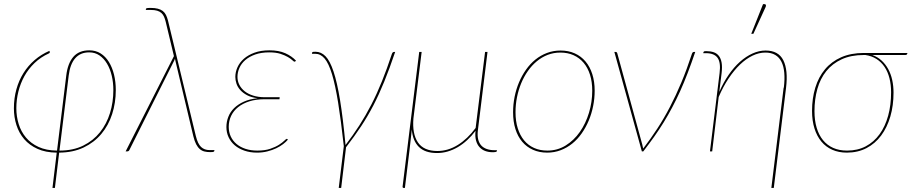

<svg xmlns="http://www.w3.org/2000/svg" viewBox="-20 -746 4492 946"><path d="M60.5 -212.5Q60.5 -172.5 72 -135Q83.5 -97.5 107.8 -68.5Q132 -39.5 170 -22Q208 -4.5 261 -4L306.5 -374Q313.5 -433.5 341.2 -465.8Q369 -498 420 -498Q451.5 -498 475.8 -482.8Q500 -467.5 516.5 -440.8Q533 -414 541.8 -378.5Q550.5 -343 550.5 -302.5Q550.5 -239.5 532.5 -183.8Q514.5 -128 479.2 -86Q444 -44 392 -19.2Q340 5.5 271.5 6L250.5 180H238.5L259.5 6Q204.5 5.5 164.8 -12.5Q125 -30.5 99.2 -60.5Q73.5 -90.5 61 -129.8Q48.5 -169 48.5 -212Q48.5 -262 60.8 -306Q73 -350 95.8 -386.2Q118.5 -422.5 150.8 -450.2Q183 -478 223.5 -495.5L225 -490.5Q226 -488.5 224.8 -486.2Q223.5 -484 221 -483Q180.5 -464.5 150.2 -435.5Q120 -406.5 100.2 -370.8Q80.5 -335 70.5 -294.5Q60.5 -254 60.5 -212.5ZM273 -4Q340 -4 389.8 -28.5Q439.5 -53 472.5 -94.2Q505.5 -135.5 522 -189.2Q538.5 -243 538.5 -302Q538.5 -339.5 530.5 -373.2Q522.5 -407 507.2 -432.5Q492 -458 470 -473Q448 -488 419.5 -488Q376 -488 350.8 -459.2Q325.5 -430.5 318.5 -374Z M837 -469.5 796.5 -638.5Q793 -653 788 -664Q783 -675 775 -682.2Q767 -689.5 754.5 -693.2Q742 -697 723.5 -697H698.5L699 -702Q699 -704 702.8 -705.5Q706.5 -707 722 -707Q743 -707 757.5 -703.2Q772 -699.5 781.8 -692Q791.5 -684.5 797.5 -672.8Q803.5 -661 807.5 -645.5L945 -75.5Q954.5 -37 970.8 -21.8Q987 -6.5 1012.5 -6.5H1036.5L1036 -2.5Q1035.5 0.5 1032.2 2Q1029 3.5 1015.5 3.5Q1000.5 3.5 987.8 0.5Q975 -2.5 964.8 -11.2Q954.5 -20 946.5 -35.2Q938.5 -50.5 932.5 -75L846 -439Q845 -443.5 844 -448Q843 -452.5 842 -457Q840.5 -453 839 -449Q837.5 -445 835 -441L617.5 -7Q616 -3.5 613.2 -1.8Q610.5 0 605 0H599Z M1435.5 -444Q1433.5 -442 1431 -442Q1428 -442 1420.5 -449.2Q1413 -456.5 1398.5 -465Q1384 -473.5 1361.8 -480.8Q1339.5 -488 1307 -488Q1267 -488 1237.5 -477.5Q1208 -467 1188.5 -450Q1169 -433 1159.5 -411.2Q1150 -389.5 1150 -367.5Q1150 -346.5 1159.2 -328.2Q1168.5 -310 1185.8 -296.2Q1203 -282.5 1228 -274.8Q1253 -267 1284 -267H1358L1357 -257H1282.5Q1241.5 -257 1209 -246.8Q1176.5 -236.5 1153.8 -218.5Q1131 -200.5 1119 -175.5Q1107 -150.5 1107 -121Q1107 -95 1117 -73.5Q1127 -52 1145.5 -36.5Q1164 -21 1190 -12.5Q1216 -4 1248 -4Q1285.5 -4 1311.8 -13Q1338 -22 1355 -33Q1372 -44 1381 -53Q1390 -62 1393 -62Q1394.5 -62 1396.5 -60L1398.5 -58Q1389.5 -47 1374.8 -35.8Q1360 -24.5 1340.5 -15.2Q1321 -6 1297.2 0Q1273.5 6 1246.5 6Q1212 6 1184 -3.8Q1156 -13.5 1136.5 -30.2Q1117 -47 1106.2 -70Q1095.5 -93 1095.5 -120Q1095.5 -146 1104.8 -170Q1114 -194 1133.2 -213Q1152.5 -232 1181.2 -245Q1210 -258 1249 -262Q1218 -266 1197.2 -277Q1176.5 -288 1163.5 -302.8Q1150.5 -317.5 1145 -334.2Q1139.5 -351 1139.5 -367Q1139.5 -391 1150 -414.5Q1160.5 -438 1181.5 -456.5Q1202.5 -475 1234 -486.5Q1265.5 -498 1308 -498Q1353.5 -498 1385.5 -483.8Q1417.5 -469.5 1438.5 -447Z M1649 180 1674 -26Q1660 -153 1646 -240Q1632 -327 1615.8 -380.5Q1599.5 -434 1579.5 -457.5Q1559.5 -481 1533.5 -481H1517L1517.5 -485.5Q1518 -488.5 1520.5 -489.8Q1523 -491 1534.5 -491Q1562 -491 1583.8 -469Q1605.5 -447 1623.2 -394Q1641 -341 1655.5 -252.5Q1670 -164 1682.5 -31.5Q1719 -79 1750.5 -128Q1782 -177 1809.8 -231Q1837.5 -285 1862 -345.8Q1886.5 -406.5 1910 -478Q1912.5 -485.5 1915.2 -487.8Q1918 -490 1921 -490H1927Q1899 -407 1873.2 -343.8Q1847.5 -280.5 1819.8 -227Q1792 -173.5 1759.5 -124.2Q1727 -75 1685 -20.5L1661 180Z M2057.5 -490 2017 -162.5Q2010.5 -86.5 2039.2 -44.2Q2068 -2 2135 -2Q2187.5 -2 2235.5 -31.8Q2283.5 -61.5 2323.5 -115.5L2370 -490H2382L2334.5 -103.5Q2331.5 -78 2336 -59.5Q2340.5 -41 2351.2 -29.2Q2362 -17.5 2378.5 -11.8Q2395 -6 2415.5 -6H2428.5L2428 -1Q2427 4 2406.5 4Q2387.5 4 2371 -2Q2354.5 -8 2342.8 -20.8Q2331 -33.5 2325.5 -53.5Q2320 -73.5 2323 -101.5Q2304 -76 2282 -55.8Q2260 -35.5 2235.8 -21.2Q2211.5 -7 2185.8 0.5Q2160 8 2133.5 8Q2074.5 8 2044 -22Q2013.5 -52 2009 -108Q2006.5 -83 2003.2 -55.2Q2000 -27.5 1997.5 -5L1975 180H1969Q1966 180 1964.8 178.2Q1963.5 176.5 1963.5 174L2045.5 -490Z M2677 -4Q2726.5 -4 2767.2 -29.2Q2808 -54.5 2837 -96Q2866 -137.5 2882 -190.5Q2898 -243.5 2898 -299Q2898 -343 2887 -377.8Q2876 -412.5 2855.5 -436.8Q2835 -461 2806 -474Q2777 -487 2741 -487Q2708 -487 2678.8 -475.8Q2649.5 -464.5 2625 -444.2Q2600.5 -424 2581 -396.2Q2561.5 -368.5 2548 -335.8Q2534.5 -303 2527.2 -266.8Q2520 -230.5 2520 -193Q2520 -149 2531 -114Q2542 -79 2562.2 -54.5Q2582.5 -30 2611.5 -17Q2640.5 -4 2677 -4ZM2676 6Q2637 6 2605.8 -8Q2574.5 -22 2552.8 -47.8Q2531 -73.5 2519.5 -110.2Q2508 -147 2508 -193Q2508 -231.5 2515.5 -269Q2523 -306.5 2537.2 -340.2Q2551.5 -374 2571.8 -402.8Q2592 -431.5 2618 -452.5Q2644 -473.5 2675.2 -485.2Q2706.5 -497 2742 -497Q2781 -497 2812 -483Q2843 -469 2864.8 -443.2Q2886.5 -417.5 2898.2 -381Q2910 -344.5 2910 -299Q2910 -261 2902.5 -223.5Q2895 -186 2880.8 -152Q2866.5 -118 2846.2 -89Q2826 -60 2800 -39Q2774 -18 2742.8 -6Q2711.5 6 2676 6Z M3405.5 -490Q3386.5 -434 3368.2 -386.2Q3350 -338.5 3331 -296.5Q3312 -254.5 3292 -216.8Q3272 -179 3250 -143.2Q3228 -107.5 3203 -72.2Q3178 -37 3149.5 0H3142.5L3007 -490H3014Q3019.5 -490 3021.5 -483L3144.5 -34Q3147.5 -24 3149 -14Q3186.5 -63 3219.2 -113.2Q3252 -163.5 3281.2 -219.8Q3310.5 -276 3337.2 -340Q3364 -404 3389 -480.5Q3391 -486 3393.2 -488Q3395.5 -490 3398.5 -490Z M3445 0ZM3792.5 180H3780.5L3841 -314H3842Q3847 -355 3844.2 -387Q3841.5 -419 3830.5 -441.2Q3819.5 -463.5 3799.8 -475.2Q3780 -487 3751 -487Q3719.5 -487 3687.8 -471.8Q3656 -456.5 3626.2 -428Q3596.5 -399.5 3569.5 -359Q3542.5 -318.5 3521 -268L3489 0H3478L3525.5 -386.5Q3532 -438 3515.5 -461Q3499 -484 3458 -484H3445L3445.5 -487Q3446.5 -491 3448.8 -492.5Q3451 -494 3459.5 -494Q3481 -494 3496.8 -488.5Q3512.5 -483 3522.2 -470.2Q3532 -457.5 3535.5 -437Q3539 -416.5 3535.5 -386.5L3524 -293Q3544 -339.5 3570 -377.2Q3596 -415 3625.8 -441.5Q3655.5 -468 3687.8 -482.5Q3720 -497 3752 -497Q3815.5 -497 3839.5 -449Q3863.5 -401 3853 -314ZM3681.5 -579.5 3739.5 -725.5H3748Q3752 -725.5 3753.5 -721.5Q3755 -717.5 3752.5 -712L3692 -579.5Z M4278 -475Q4304 -465.5 4323.5 -447.8Q4343 -430 4356.2 -405.8Q4369.5 -381.5 4376 -352Q4382.5 -322.5 4382.5 -290Q4382.5 -226 4366.8 -172Q4351 -118 4321.5 -78.2Q4292 -38.5 4249.2 -16.2Q4206.5 6 4152.5 6Q4112.5 6 4080.8 -8Q4049 -22 4027 -48.5Q4005 -75 3993 -113Q3981 -151 3981 -199.5Q3981 -261.5 3997 -314Q4013 -366.5 4044.8 -404.5Q4076.5 -442.5 4124.5 -463.8Q4172.5 -485 4236.5 -485H4451L4450.5 -483Q4450 -480 4448 -477.5Q4446 -475 4440.5 -475ZM4370.5 -291.5Q4370.5 -328.5 4362.5 -360.2Q4354.5 -392 4338.5 -416Q4322.5 -440 4298.8 -455.2Q4275 -470.5 4244 -475H4236Q4173 -475 4127 -453.8Q4081 -432.5 4051.2 -395.5Q4021.5 -358.5 4007.2 -307.8Q3993 -257 3993 -198.5Q3993 -152.5 4003.8 -116.5Q4014.5 -80.5 4035 -55.5Q4055.5 -30.5 4085.2 -17.2Q4115 -4 4153.5 -4Q4205.5 -4 4245.8 -25.2Q4286 -46.5 4313.8 -84.8Q4341.5 -123 4356 -175.8Q4370.5 -228.5 4370.5 -291.5Z"/></svg>

Font: Lato Hairline
Style: Italic
Weight: 100
Italic angle: -7°
Designer: Lukasz Dziedzic
Foundry: tyPoland Lukasz Dziedzic
Version: Version 2.007; 2014-02-27